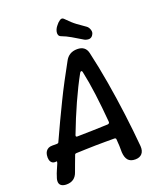

<svg xmlns="http://www.w3.org/2000/svg" viewBox="-161 -958 868 1052"><g transform="rotate(-20 272.5 -431.5)"><path d="M43 0Q25 0 14 -7Q3 -14 1.5 -27.5Q0 -41 7 -59Q12 -76 19.5 -92.5Q27 -109 34 -126Q36 -131 36 -134.5Q36 -138 33 -138Q32 -137 30.5 -137Q29 -137 27 -137Q15 -136 7 -143Q-1 -150 -3.5 -162Q-6 -174 -4 -186V-188Q-2 -201 4 -209.5Q10 -218 19 -222.5Q28 -227 41 -227H68Q73 -227 76 -229Q79 -231 80 -235Q103 -286 127 -336.5Q151 -387 175.5 -437.5Q200 -488 226 -537Q252 -586 278 -633Q300 -677 350 -677Q398 -677 408 -633Q429 -542 445.5 -444.5Q462 -347 474.5 -249Q487 -151 495 -59Q497 -31 483.5 -15.5Q470 0 444 0Q416 0 402.5 -15.5Q389 -31 387 -62Q387 -81 386.5 -100Q386 -119 384 -138Q384 -147 374 -147Q347 -147 319.5 -147Q292 -147 264 -146.5Q236 -146 208 -145Q180 -144 152 -143Q148 -143 145 -141Q142 -139 141 -134Q133 -113 125 -91.5Q117 -70 109 -48Q101 -24 84.5 -12Q68 0 43 0ZM187 -227Q233 -228 278 -229Q323 -230 367 -232Q373 -233 375.5 -236.5Q378 -240 377 -246Q370 -331 360 -408.5Q350 -486 336 -550Q334 -556 330 -556Q326 -556 322 -550Q286 -485 250 -405Q214 -325 181 -238Q179 -233 180.5 -230Q182 -227 187 -227ZM442 -774Q453 -766 458 -749.5Q463 -733 453 -720L452 -718Q442 -705 426 -706.5Q410 -708 399 -716Q371 -733 344.5 -748.5Q318 -764 291 -774Q281 -778 278 -787Q275 -796 278 -807.5Q281 -819 287 -828L293 -836Q303 -850 316.5 -859Q330 -868 340 -857Q372 -824 394 -808Q416 -792 442 -774Z"/></g></svg>

Font: Winky Sans
Style: Italic
Weight: 400
Italic angle: -8.97852°
Designer: Simon Atzbach
Foundry: typofactur
Version: Version 1.205